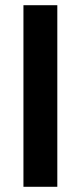

<svg xmlns="http://www.w3.org/2000/svg" viewBox="-20 -717 311 737"><path d="M70 -697H200V0H70Z"/></svg>

Font: Syne
Style: Bold
Weight: 700
Designer: Lucas Descroix
Foundry: Bonjour Monde
Version: Version 2.200